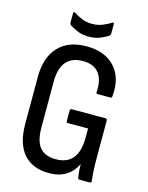

<svg xmlns="http://www.w3.org/2000/svg" viewBox="-122 -890 752 974"><g transform="rotate(15 254.0 -403.0)"><path d="M231 8Q144 8 97.5 -45.5Q51 -99 51 -203V-448Q51 -551 103 -607Q155 -663 251 -663Q348 -663 400 -606Q452 -549 442 -452Q442 -443 434 -443H367Q357 -443 359 -452Q364 -516 336.5 -551Q309 -586 253 -586Q135 -586 135 -446V-207Q135 -135 162 -102Q189 -69 247 -69Q365 -69 365 -215V-262H259Q251 -262 251 -272V-324Q251 -335 259 -335H437Q446 -335 446 -324V-133Q446 -92 447.5 -64Q449 -36 452 -11Q454 0 444 0H390Q382 0 381 -9Q379 -21 377.5 -37.5Q376 -54 376 -77H375Q356 -37 320 -14.5Q284 8 231 8ZM247 -713Q211 -713 184.5 -725Q158 -737 145 -746Q140 -751 140 -758V-806Q140 -819 150 -812Q167 -801 191.5 -790.5Q216 -780 247 -780Q277 -780 302 -790.5Q327 -801 344 -812Q354 -819 354 -806V-758Q354 -751 349 -746Q335 -736 309 -724.5Q283 -713 247 -713Z"/></g></svg>

Font: Sofia Sans Condensed Medium
Style: Regular
Weight: 500
Designer: Botio Nikoltchev, Ani Petrova
Foundry: lettersoup
Version: Version 4.101; ttfautohint (v1.8.4.7-5d5b)